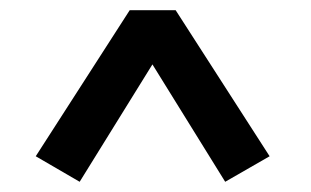

<svg xmlns="http://www.w3.org/2000/svg" viewBox="-20 -532 609 376"><path d="M50 -226 234 -512H324L508 -226L421 -176L240 -468H317L136 -176Z"/></svg>

Font: Source Serif 4 ExtraBold
Style: Italic
Weight: 800
Italic angle: -12°
Designer: Frank Grießhammer
Foundry: Adobe Systems Incorporated
Version: Version 4.004;hotconv 1.0.116;makeotfexe 2.5.65601